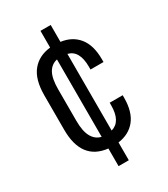

<svg xmlns="http://www.w3.org/2000/svg" viewBox="-178 -694 764 875"><g transform="rotate(-30 204.0 -256.0)"><path d="M291 -345.7V-360.4Q291 -446.3 235.4 -460V-56.6Q291 -72.3 291 -157.2V-170.9H359.4V-158.2Q359.4 -84 326.7 -43Q293.9 -2 235.4 5.9V99.6H181.6V6.8Q49.8 -7.8 49.8 -168V-348.6Q49.8 -431.6 84.5 -474.6Q119.1 -517.6 181.6 -524.4V-612.3H235.4V-523.4Q293.9 -515.6 326.7 -474.6Q359.4 -433.6 359.4 -360.4V-345.7ZM181.6 -54.7V-461.9Q150.4 -455.1 134.3 -426.3Q118.2 -397.5 118.2 -340.8V-175.8Q118.2 -120.1 134.8 -90.8Q151.4 -61.5 181.6 -54.7Z"/></g></svg>

Font: Altinn-DIN Condensed
Style: Regular
Weight: 400
Width: 3
Designer: Charles Nix
Foundry: Altinn
Version: Version 2.00